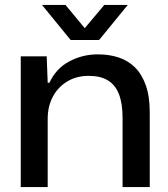

<svg xmlns="http://www.w3.org/2000/svg" viewBox="-20 -757 679 777"><path d="M64 0V-529H169L173 -422H180Q206 -479 259.5 -508Q313 -537 376 -537Q422 -537 460 -524.5Q498 -512 526 -484.5Q554 -457 570 -412Q586 -367 586 -302V0H476V-281Q476 -338 461.5 -375.5Q447 -413 417 -431.5Q387 -450 339 -450Q289 -450 251.5 -427Q214 -404 193.5 -365Q173 -326 173 -276V0ZM266 -595 150 -737H245L323 -643L402 -737H497L381 -595Z"/></svg>

Font: Mona Sans SemiExpanded Medium
Style: Regular
Weight: 500
Width: 6
Designer: Deni Anggara
Foundry: GitHub
Version: Version 2.000